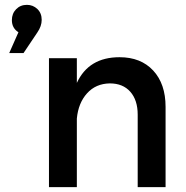

<svg xmlns="http://www.w3.org/2000/svg" viewBox="-20 -772 767 792"><path d="M91 -752Q116 -752 134 -735Q152 -718 152 -690Q152 -664 134 -638L77 -553H18L56 -639Q29 -656 29 -689Q29 -716 46.5 -734Q64 -752 91 -752ZM473 -536Q561 -536 612 -481Q663 -426 663 -331V0H548V-299Q548 -359 517.5 -393.5Q487 -428 433 -428Q375 -427 339 -387Q303 -347 297 -283V0H182V-532H297V-430Q346 -536 473 -536Z"/></svg>

Font: Steamflix Grotesk
Style: Regular
Weight: 400
Designer: Julieta Ulanovsky
Foundry: Julieta Ulanovsky
Version: Version 4.000;PS 004.000;hotconv 1.0.88;makeotf.lib2.5.64775